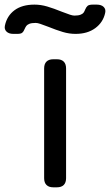

<svg xmlns="http://www.w3.org/2000/svg" viewBox="-126 -800 470 820"><path d="M101.6 -546.9H117.2Q136.2 -546.9 146.2 -536.9Q156.2 -526.9 156.2 -507.8V-39.1Q156.2 -20 146.2 -10Q136.2 0 117.2 0H101.6Q82.5 0 72.5 -10Q62.5 -20 62.5 -39.1V-507.8Q62.5 -526.9 72.5 -536.9Q82.5 -546.9 101.6 -546.9ZM-105 -690.9Q-96.2 -732.4 -64 -756.3Q-31.7 -780.3 21.5 -780.3Q48.3 -780.3 75.7 -772.2Q103 -764.2 139.2 -749.5Q161.1 -741.2 172.6 -737.3Q184.1 -733.4 191.9 -733.4Q208.5 -733.4 217.8 -737.1Q227.1 -740.7 230.7 -745.6Q234.4 -750.5 237.8 -759.3Q242.2 -770 248.3 -775.1Q254.4 -780.3 270.5 -780.3H287.1Q306.6 -780.3 316.7 -770.5Q326.7 -760.7 323.2 -745.1Q314.5 -704.6 281 -679.9Q247.6 -655.3 196.8 -655.3Q169.9 -655.3 142.6 -663.3Q115.2 -671.4 79.1 -686Q57.1 -694.3 45.7 -698.2Q34.2 -702.1 26.4 -702.1Q9.3 -702.1 0 -698.5Q-9.3 -694.8 -13.2 -689.7Q-17.1 -684.6 -21 -675.8Q-24.9 -665.5 -30.8 -660.4Q-36.6 -655.3 -52.2 -655.3H-68.8Q-88.4 -655.3 -98.4 -665.3Q-108.4 -675.3 -105 -690.9Z"/></svg>

Font: Gyrochrome
Style: Regular
Weight: 400
Designer: David Moles
Foundry: David Moles
Version: Version 1.005;Glyphs 3.2.3 (3260)